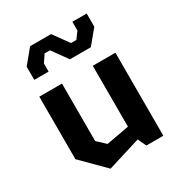

<svg xmlns="http://www.w3.org/2000/svg" viewBox="-190 -932 999 1070"><g transform="rotate(-30 310.0 -396.5)"><path d="M211 -164.4 263.1 -115.7 491.7 -157.8V-75.5L208.2 11.9L65.1 -131.9V-534.2H211ZM554.9 0H445.6L409.2 -78.5V-534.2H554.9ZM367.5 -704.6H401.9L433.4 -747.2V-803.5H525.5V-718.8L451.8 -629.3H316.9L245.7 -728.2H211.2L179.8 -681.5V-629.3H87.7V-714.1L161.4 -803.5H296.2Z"/></g></svg>

Font: Monaspace Krypton Var
Style: Regular
Weight: 400
Designer: Riley Cran and the Lettermatic Team
Version: Version 1.101 (Monaspace Krypton Var)